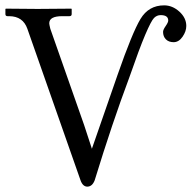

<svg xmlns="http://www.w3.org/2000/svg" viewBox="-20 -678 713 710"><path d="M586.9 -658.2Q617.7 -658.2 643.3 -635Q668.9 -611.8 668.9 -582Q668.9 -562 655 -542Q641.1 -522 622.1 -522Q604 -522 593.5 -532.5Q583 -543 583 -560.1Q583 -567.9 592.5 -581.5Q602.1 -595.2 602.1 -602.1Q602.1 -622.1 574.2 -622.1Q560.1 -622.1 549.6 -611.6Q539.1 -601.1 517.1 -549.6Q495.1 -498 458 -391.1Q395 -223.1 330.1 -11.2Q321.3 11.7 303.2 12.2Q286.1 12.2 277.8 -11.2L81.1 -571.8Q64.9 -617.7 14.2 -618.2H7.8Q0 -618.2 0 -626V-645L2 -646Q80.1 -645 119.1 -645L243.2 -646L245.1 -645V-626Q245.1 -618.2 236.8 -618.2H210Q162.1 -618.2 162.1 -591.8Q162.1 -587.9 166 -571.8L291 -215.8L319.8 -127.9L415 -401.9Q469.2 -557.6 499.5 -607.9Q529.8 -658.2 586.9 -658.2Z"/></svg>

Font: Linux Libertine Display
Style: Regular
Weight: 400
Designer: Philipp H. Poll
Foundry: Philipp H. Poll
Version: Version 5.0.9